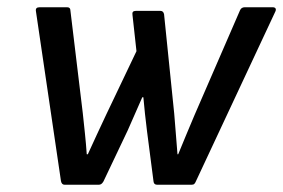

<svg xmlns="http://www.w3.org/2000/svg" viewBox="-20 -509 780 529"><path d="M158 0Q150 0 148 -10L79 -478Q77 -489 89 -489H165Q174 -489 174 -480L208 -198Q211 -170 214 -141.5Q217 -113 219 -84H222Q235 -112 247.5 -139.5Q260 -167 273 -194L356 -368L345 -468Q343 -479 354 -479H422Q430 -479 432 -470L460 -196Q462 -168 464.5 -140.5Q467 -113 469 -84H471Q482 -111 493.5 -138.5Q505 -166 516 -192L641 -480Q643 -485 646.5 -487Q650 -489 654 -489H731Q737 -489 739 -486Q741 -483 739 -478L520 -10Q518 -5 515.5 -2.5Q513 0 508 0H413Q404 0 403 -9L385 -148Q382 -172 379.5 -195Q377 -218 375 -241H372Q362 -218 352 -195.5Q342 -173 332 -150L265 -9Q262 -4 259 -2Q256 0 252 0Z"/></svg>

Font: Sofia Sans Medium
Style: Italic
Weight: 500
Italic angle: -9°
Version: Version 4.101